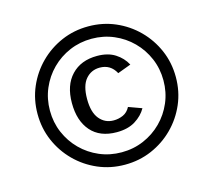

<svg xmlns="http://www.w3.org/2000/svg" viewBox="-100 -798 1014 928"><g transform="rotate(-15 407.0 -334.0)"><path d="M416 12Q344 12 281.5 -15Q219 -42 171.5 -89.5Q124 -137 97 -199.5Q70 -262 70 -334Q70 -406 97 -468.5Q124 -531 171.5 -578.5Q219 -626 281.5 -653Q344 -680 416 -680Q488 -680 550.5 -653Q613 -626 660.5 -578.5Q708 -531 735 -468.5Q762 -406 762 -334Q762 -262 735 -199.5Q708 -137 660.5 -89.5Q613 -42 550.5 -15Q488 12 416 12ZM416 -50Q475 -50 526.5 -72Q578 -94 617 -133Q656 -172 678 -223.5Q700 -275 700 -334Q700 -393 678 -444.5Q656 -496 617 -535Q578 -574 526.5 -596Q475 -618 416 -618Q357 -618 305.5 -596Q254 -574 215 -535Q176 -496 154 -444.5Q132 -393 132 -334Q132 -275 154 -223.5Q176 -172 215 -133Q254 -94 305.5 -72Q357 -50 416 -50ZM418 -150Q334 -150 289 -201.5Q244 -253 244 -342Q244 -431 291.5 -481Q339 -531 420 -531Q474 -531 510 -508Q546 -485 565 -449L498 -424Q472 -473 418 -473Q375 -473 347.5 -441Q320 -409 320 -342Q320 -275 347.5 -242Q375 -209 418 -209Q443 -209 465.5 -219Q488 -229 501 -254L567 -230Q548 -196 511 -173Q474 -150 418 -150Z"/></g></svg>

Font: Atkinson Hyperlegible
Style: Italic
Weight: 400
Italic angle: -12°
Designer: Elliott Scott, Megan Eiswerth, Linus Boman, Theodore Petrosky
Foundry: Braille Institute
Version: Version 1.006; ttfautohint (v1.8.3)